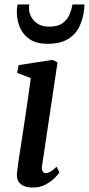

<svg xmlns="http://www.w3.org/2000/svg" viewBox="-20 -831 398 861"><path d="M126.5 10Q103 10 86.5 2.8Q70 -4.5 62 -18.8Q54 -33 56 -55Q58 -74.5 63 -108.5Q68 -142.5 74.8 -186.2Q81.5 -230 89.2 -279.5Q97 -329 104.2 -380.5Q111.5 -432 118 -480.5L57 -504.5L63.5 -539L215.5 -562.5L238 -551.5L169 -90Q166 -72 171 -63.2Q176 -54.5 184.5 -54.5Q194.5 -54.5 205.8 -60.8Q217 -67 234 -83.5L246.5 -57Q241 -49 225.2 -33Q209.5 -17 184.5 -3.5Q159.5 10 126.5 10ZM192.5 -634.5Q145.5 -634.5 115.2 -653.8Q85 -673 70.2 -705.8Q55.5 -738.5 55.5 -779Q55.5 -790 56.8 -798.2Q58 -806.5 59 -811H111Q111 -807 110.5 -802.5Q110 -798 110 -792.5Q110 -775.5 119.5 -756.5Q129 -737.5 148.8 -724.5Q168.5 -711.5 200.5 -711.5Q240.5 -711.5 262 -728.2Q283.5 -745 292.8 -768.2Q302 -791.5 305 -811H358.5Q358.5 -807 358.2 -800.5Q358 -794 357 -786.5Q352.5 -746.5 336 -711.8Q319.5 -677 285 -655.8Q250.5 -634.5 192.5 -634.5Z"/></svg>

Font: Merriweather 28pt Medium
Style: Italic
Weight: 500
Italic angle: -7.8°
Version: Version 2.101